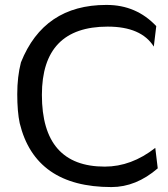

<svg xmlns="http://www.w3.org/2000/svg" viewBox="-20 -749 680 779"><path d="M405 -73Q150 -73 150 -364Q150 -641 417 -641Q553 -641 604 -560L614 -643Q533 -729 413 -729H411Q158 -729 65 -496Q50 -438 50 -367Q50 -296 60 -249Q123 10 432 10Q532 10 620 -66L610 -149Q513 -73 405 -73Z"/></svg>

Font: Sawarabi Gothic
Style: Regular
Weight: 400
Designer: mshio (mshio@users.sourceforge.jp)
Version: Version 20141215